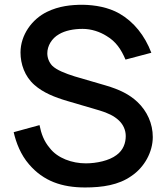

<svg xmlns="http://www.w3.org/2000/svg" viewBox="-20 -786 711 821"><path d="M627.1 -560.4C599 -634.4 552.1 -692.7 490.6 -728.1C442.7 -755.2 386.5 -764.6 334.4 -765.6C284.4 -765.6 232.3 -760.4 181.2 -735.4C116.7 -704.2 67.7 -636.5 67.7 -561.5C67.7 -512.5 85.4 -459.4 127.1 -422.9C164.6 -389.6 214.6 -369.8 267.7 -354.2L406.3 -313.5C440.6 -303.1 467.7 -290.6 488.5 -270.8C507.3 -253.1 517.7 -229.2 517.7 -204.2C517.7 -175 507.3 -143.8 478.1 -122.9C446.9 -99 392.7 -87.5 346.9 -87.5C288.5 -87.5 226 -109.4 192.7 -153.1C167.7 -182.3 156.2 -214.6 149 -251L38.5 -220.8C49 -175 68.8 -124 104.2 -83.3C165.6 -11.5 244.8 15.6 343.8 15.6C417.7 15.6 487.5 5.2 541.7 -33.3C597.9 -70.8 633.3 -136.5 633.3 -200C633.3 -257.3 609.4 -310.4 567.7 -350C533.3 -382.3 491.7 -403.1 431.3 -420.8L299 -459.4C259.4 -471.9 221.9 -486.5 203.1 -505.2C189.6 -519.8 182.3 -538.5 182.3 -558.3C182.3 -589.6 201 -621.9 232.3 -639.6C258.3 -655.2 294.8 -662.5 333.3 -662.5C370.8 -662.5 407.3 -650 435.4 -632.3C476 -608.3 497.9 -575 516.7 -531.2Z"/></svg>

Font: Manrope Semibold
Style: Regular
Weight: 600
Width: 4
Designer: Michael Sharanda
Foundry: Michael Sharanda
Version: Version 2.000;PS 002.000;hotconv 1.0.88;makeotf.lib2.5.64775